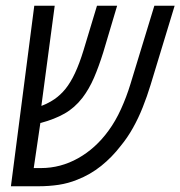

<svg xmlns="http://www.w3.org/2000/svg" viewBox="-20 -650 629 670"><path d="M18.1 0 99.6 -629.9H170.9L121.6 -259.8L111.3 -280.8Q115.2 -280.8 119.4 -280.5Q123.5 -280.3 126.5 -281.2Q150.4 -290.5 170.7 -304.4Q190.9 -318.4 208.5 -339.8Q226.6 -362.3 241.9 -395.3Q257.3 -428.2 271.5 -474.6L318.4 -629.9H388.7L340.3 -467.3Q324.7 -417.5 307.9 -378.4Q291 -339.4 267.6 -308.6Q240.2 -273.4 205.3 -253.7Q170.4 -233.9 123 -221.2Q117.7 -220.7 113.8 -220.5Q109.9 -220.2 105.2 -220.9Q100.6 -221.7 92.8 -224.6L126 -255.9L97.7 -63.5H123Q191.4 -63.5 252.7 -97.9Q314 -132.3 358.9 -194.3Q383.3 -227.5 402.3 -269.5Q421.4 -311.5 435.1 -356.4L518.6 -629.9H589.4L505.4 -353.5Q493.2 -313.5 478 -275.4Q462.9 -237.3 443.8 -203.4Q424.8 -169.4 401.4 -141.1Q371.1 -101.6 333 -71Q294.9 -40.5 249.5 -22.9Q218.8 -10.3 184.8 -5.1Q150.9 0 112.8 0Z"/></svg>

Font: Open Sans Condensed
Style: Italic
Weight: 400
Width: 3
Italic angle: -12°
Designer: Monotype Design Team
Foundry: Monotype Imaging Inc.
Version: Version 3.000